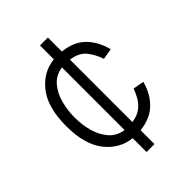

<svg xmlns="http://www.w3.org/2000/svg" viewBox="-205 -696 892 892"><g transform="rotate(-45 241.0 -250.0)"><path d="M223 -600H275V-508Q346 -501 386.5 -460Q427 -419 443 -355L389 -346Q376 -386 351.5 -417Q327 -448 275 -455V-45Q311 -50 333 -66.5Q355 -83 368 -105.5Q381 -128 389 -151L443 -141Q427 -80 386.5 -39.5Q346 1 275 9V100H223V9Q146 1 95 -63.5Q44 -128 44 -249Q44 -371 95 -436Q146 -501 223 -509ZM100 -249Q100 -202 112 -158Q124 -114 151 -82.5Q178 -51 223 -44V-456Q178 -449 151 -417.5Q124 -386 112 -341Q100 -296 100 -249Z"/></g></svg>

Font: Haskoy Light
Style: Regular
Weight: 300
Designer: Ertekin Erdin
Foundry: Ertekin Erdin
Version: Version 2.000; ttfautohint (v1.8.4.7-5d5b)